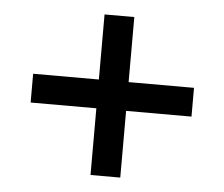

<svg xmlns="http://www.w3.org/2000/svg" viewBox="-42 -577 684 585"><g transform="rotate(5 300.0 -284.5)"><path d="M255 -39V-243H54V-331H255V-530H346V-331H546V-243H346V-39Z"/></g></svg>

Font: Mulish ExtraLight
Style: Bold
Weight: 700
Version: Version 3.603